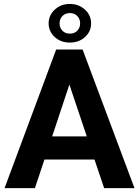

<svg xmlns="http://www.w3.org/2000/svg" viewBox="-20 -965 713 985"><path d="M464.8 -146.5H208L159.2 0H3.4L268.1 -710.9H403.8L669.9 0H514.2ZM247.6 -265.1H425.3L335.9 -531.2ZM229.5 -844.7Q229.5 -886.7 261.2 -915.8Q293 -944.8 338.4 -944.8Q383.3 -944.8 415.3 -916.3Q447.3 -887.7 447.3 -844.7Q447.3 -803.2 416 -774.9Q384.8 -746.6 338.4 -746.6Q291 -746.6 260.3 -775.4Q229.5 -804.2 229.5 -844.7ZM285.6 -844.7Q285.6 -823.2 299.8 -807.9Q314 -792.5 338.4 -792.5Q362.8 -792.5 377 -807.9Q391.1 -823.2 391.1 -844.7Q391.1 -867.2 376.7 -882.6Q362.3 -897.9 338.4 -897.9Q314.5 -897.9 300 -882.6Q285.6 -867.2 285.6 -844.7Z"/></svg>

Font: Robotiche
Style: Bold
Weight: 700
Designer: Google
Version: Version 2.001150; 2014